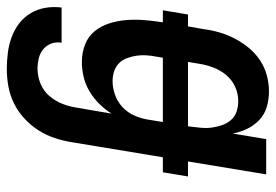

<svg xmlns="http://www.w3.org/2000/svg" viewBox="-150 -428 791 550"><g transform="rotate(90 245.0 -152.5)"><path d="M167 223Q144 223 120.5 220Q97 217 75.5 209Q54 201 36.5 187.5Q19 174 7.5 155Q-4 136 -8 113Q-12 90 -9 66H92Q89 82 94.5 96Q100 110 111 119Q122 128 137 131.5Q152 135 167 135Q188 135 209 126.5Q230 118 244.5 101Q259 84 267 63.5Q275 43 278 22L295 -77Q283 -58 266.5 -41.5Q250 -25 230.5 -13.5Q211 -2 189.5 3Q168 8 147 8Q121 8 97.5 -1Q74 -10 59 -28.5Q44 -47 36.5 -70.5Q29 -94 27 -119Q25 -144 27 -170Q29 -196 33 -221V-224H-1L11 -296H45L53 -341Q56 -364 62.5 -386.5Q69 -409 80 -430Q91 -451 106.5 -470Q122 -489 142.5 -502.5Q163 -516 186 -522Q209 -528 231 -528Q255 -528 276.5 -521.5Q298 -515 313.5 -500Q329 -485 338.5 -465.5Q348 -446 352 -424L368 -520H469L432 -296H475L463 -224H420L377 36Q373 61 365 85.5Q357 110 343 132Q329 154 309 172.5Q289 191 265.5 202.5Q242 214 217 218.5Q192 223 167 223ZM147 -296H331L332 -301Q334 -317 335.5 -333Q337 -349 335 -364Q333 -379 328 -393.5Q323 -408 313.5 -419Q304 -430 289.5 -435Q275 -440 259 -440Q238 -440 218 -431Q198 -422 184 -405Q170 -388 162.5 -367.5Q155 -347 152 -327ZM202 -80Q221 -80 241 -87Q261 -94 276.5 -108.5Q292 -123 300.5 -142.5Q309 -162 312 -181L319 -224H135L132 -207Q129 -192 128 -177.5Q127 -163 129 -149Q131 -135 136 -121.5Q141 -108 150.5 -98.5Q160 -89 173.5 -84.5Q187 -80 202 -80Z"/></g></svg>

Font: Iosevka SS04 Semibold
Style: Italic
Weight: 600
Italic angle: -9°
Monospace: yes
Designer: Belleve Invis
Foundry: Belleve Invis
Version: Version 19.0.0; ttfautohint (v1.8.4)